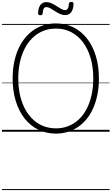

<svg xmlns="http://www.w3.org/2000/svg" viewBox="-20 -1356 1148 1976"><path d="M556 19Q456 19 374 -21.5Q292 -62 233 -137Q174 -212 142 -316.5Q110 -421 110 -549Q110 -634 124.5 -709Q139 -784 166.5 -847Q194 -910 233 -959.5Q272 -1009 322 -1044Q372 -1079 430.5 -1097Q489 -1115 556 -1115Q655 -1115 736 -1074.5Q817 -1034 875.5 -959.5Q934 -885 966 -780.5Q998 -676 998 -549Q998 -463 983.5 -388Q969 -313 942 -249.5Q915 -186 876 -136.5Q837 -87 787.5 -52.5Q738 -18 680 0.5Q622 19 556 19ZM556 -35Q612 -35 662.5 -51Q713 -67 756 -98Q799 -129 833 -173.5Q867 -218 890.5 -275.5Q914 -333 927 -401.5Q940 -470 940 -549Q940 -666 912 -760.5Q884 -855 833 -922.5Q782 -990 711.5 -1026Q641 -1062 556 -1062Q498 -1062 447.5 -1046Q397 -1030 353.5 -998.5Q310 -967 276 -922.5Q242 -878 218 -821Q194 -764 181 -695.5Q168 -627 168 -549Q168 -431 196.5 -336Q225 -241 276.5 -173.5Q328 -106 399 -70.5Q470 -35 556 -35ZM395 -1199Q372 -1199 372 -1220Q374 -1275 395.5 -1304.5Q417 -1334 456 -1334Q485 -1334 511.5 -1321.5Q538 -1309 562.5 -1293Q587 -1277 609 -1264.5Q631 -1252 650 -1252Q669 -1252 678.5 -1269Q688 -1286 689 -1318Q691 -1336 713 -1336Q727 -1336 732 -1331.5Q737 -1327 737 -1315Q735 -1262 713.5 -1231.5Q692 -1201 650 -1201Q622 -1201 595.5 -1213.5Q569 -1226 544.5 -1242Q520 -1258 498 -1270.5Q476 -1283 457 -1283Q438 -1283 429.5 -1267.5Q421 -1252 419 -1219Q418 -1208 412.5 -1203.5Q407 -1199 395 -1199ZM0 590H1108V600H0ZM0 -20H1108V0H0ZM0 -505H1108V-500H0ZM0 -1110H1108V-1100H0Z"/></svg>

Font: Playwrite FR Moderne Guides
Style: Regular
Weight: 400
Designer: Veronika Burian, José Scaglione
Foundry: TypeTogether
Version: Version 1.003